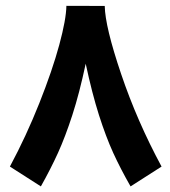

<svg xmlns="http://www.w3.org/2000/svg" viewBox="-20 -641 598 675"><path d="M348.2 -620.1 213.4 -620.5Q212.6 -572.6 188.4 -483.3Q164.2 -393.9 118.3 -278.4Q72.4 -162.9 14.8 -55.4L123.7 14.3Q158.4 -47.5 184 -103.8Q209.5 -160.1 234.4 -236.7Q259.2 -313.2 281.3 -417Q303.5 -313.2 327.9 -236.5Q352.4 -159.8 378.1 -103.4Q403.9 -47.1 439 14.3L548 -55.4Q461.9 -215 405.8 -381Q349.6 -547 348.2 -620.1Z"/></svg>

Font: Arad-VF Thin Dots1
Style: Regular
Weight: 100
Designer: Mohammad Darvishi
Version: Version 1.000;August 30, 2024;FontCreator 15.0.0.2992 64-bit